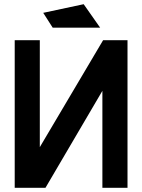

<svg xmlns="http://www.w3.org/2000/svg" viewBox="-20 -891 675 911"><path d="M49.8 0V-700.2H168.9V-192.9L469.2 -700.2H585V0H465.8V-460L195.8 0ZM185.1 -830.1 377 -871.1 455.1 -759.8H230Z"/></svg>

Font: Cakra Normal
Style: Regular
Weight: 400
Designer: Lucia Kollert, Vojtech Kollert
Foundry: OoM Type
Version: Version 1.000;Glyphs 3.1.1 (3148)